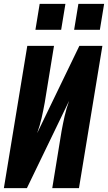

<svg xmlns="http://www.w3.org/2000/svg" viewBox="-20 -972 558 992"><path d="M0 0 121 -735H259L211 -441Q204 -402 195 -362.5Q186 -323 172 -284L390 -735H509L388 0H250L298 -294Q305 -333 314 -372.5Q323 -412 337 -451L119 0ZM496 -818H363L385 -952H518ZM296 -818H163L185 -952H318Z"/></svg>

Font: Iosevka SS04 Heavy
Style: Italic
Weight: 900
Italic angle: -9°
Monospace: yes
Designer: Belleve Invis
Foundry: Belleve Invis
Version: Version 19.0.0; ttfautohint (v1.8.4)